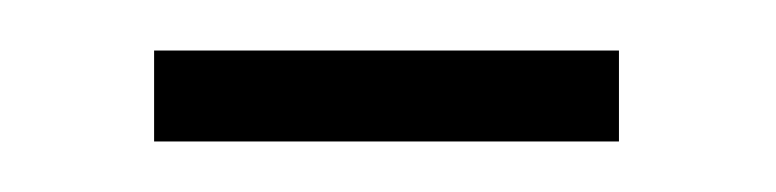

<svg xmlns="http://www.w3.org/2000/svg" viewBox="-20 -335 307 76"><path d="M41 -315V-279H225V-315Z"/></svg>

Font: Noto Sans Gurmukhi UI ExtraCondensed ExtraLight
Style: Regular
Weight: 200
Width: 2
Designer: Jelle Bosma - Monotype Design Team
Foundry: Monotype Imaging Inc.
Version: Version 2.004